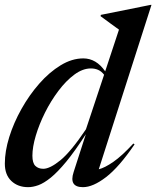

<svg xmlns="http://www.w3.org/2000/svg" viewBox="-21 -763 646 794"><path d="M535.5 -166Q471.5 -72 417.5 -30.5Q363.5 11 322 11Q263 11 283.5 -51.5L334 -208Q288.5 -137.5 252.8 -94.2Q217 -51 188.8 -28.2Q160.5 -5.5 137.8 2.8Q115 11 95.5 11Q53 11 26 -14.5Q-1 -40 -1 -86.5Q-1 -137.5 17.2 -196.2Q35.5 -255 67.8 -312.5Q100 -370 141.5 -417.2Q183 -464.5 229.8 -493Q276.5 -521.5 323.5 -521.5Q377 -521.5 414 -468L471 -640.5Q457.5 -650 436.8 -665.2Q416 -680.5 395 -696L396 -701.5L602.5 -743H605.5L387.5 -63Q412 -69 447.5 -93.5Q483 -118 530.5 -169.5ZM113 -119Q113 -89 125.2 -77Q137.5 -65 158 -65Q185.5 -65 228.8 -100.2Q272 -135.5 334.5 -228.5L409.5 -454Q398 -468.5 384.5 -474.2Q371 -480 355 -480Q321 -480 286.5 -454.5Q252 -429 220.8 -387.5Q189.5 -346 165.2 -297.5Q141 -249 127 -202Q113 -155 113 -119Z"/></svg>

Font: Newsreader Display Medium
Style: Italic
Weight: 500
Italic angle: -17°
Designer: Hugues Gentile
Foundry: Production Type
Version: Version 1.001